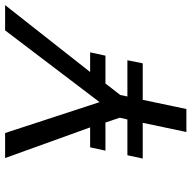

<svg xmlns="http://www.w3.org/2000/svg" viewBox="-19 -731 750 752"><g transform="rotate(-90 356.0 -355.0)"><path d="M450 -377H527L514 -317H405L360 -259L354 -231H496L484 -171H341L305 0H215L251 -171H111L124 -231H264L271 -261L252 -317H142L155 -377H233L113 -710H211L332 -340L613 -710H712Z"/></g></svg>

Font: PTCRaleway Medium
Style: Italic
Weight: 500
Italic angle: -12°
Designer: Matt McInerney, Pablo Impallari, Rodrigo Fuenzalida
Foundry: Matt McInerney, Pablo Impallari, Rodrigo Fuenzalida
Version: Version 3.000g; ttfautohint (v1.5) -l 8 -r 28 -G 28 -x 14 -D